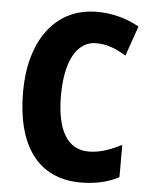

<svg xmlns="http://www.w3.org/2000/svg" viewBox="-53 -768 645 822"><g transform="rotate(5 270.0 -357.0)"><path d="M339 -590C386 -590 427 -573 468 -548L513 -677C455 -709 394 -724 331 -724C149 -724 45 -572 45 -356C45 -126 140 10 324 10C386 10 440 -2 488 -27V-166C442 -143 397 -125 347 -125C255 -125 208 -205 208 -355C208 -497 254 -590 339 -590Z"/></g></svg>

Font: Noto Sans Georgian Condensed ExtraBold
Style: Regular
Weight: 800
Width: 3
Designer: Monotype Design Team, Akaki Razmadze
Foundry: Google LLC
Version: Version 2.005